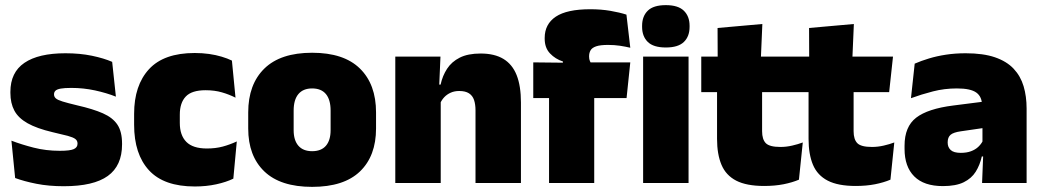

<svg xmlns="http://www.w3.org/2000/svg" viewBox="-20 -713 4060 748"><path d="M228.5 12.5Q170 12.5 122 3Q74 -6.5 39 -19.5L24.5 -165Q63.5 -150 111.2 -137.8Q159 -125.5 213 -125.5Q252.5 -125.5 267.2 -132Q282 -138.5 282 -153V-154Q282 -165 273.5 -171.5Q265 -178 243.8 -183.8Q222.5 -189.5 185 -198Q123.5 -212.5 87.5 -232.8Q51.5 -253 36 -282Q20.5 -311 20.5 -351V-355Q20.5 -431 75.2 -468.2Q130 -505.5 235 -505.5Q291.5 -505.5 338.2 -495.8Q385 -486 417 -472L431.5 -336.5Q395 -351 350 -360.8Q305 -370.5 258 -370.5Q231 -370.5 216.2 -367.8Q201.5 -365 196 -359.5Q190.5 -354 190.5 -346V-345Q190.5 -336 197.5 -329.8Q204.5 -323.5 224 -317.5Q243.5 -311.5 281 -302.5Q342.5 -288.5 381 -271.5Q419.5 -254.5 437.5 -227.2Q455.5 -200 455.5 -153.5V-150.5Q455.5 -67.5 400 -27.5Q344.5 12.5 228.5 12.5Z M739 13.5Q618.5 13.5 560.5 -49.5Q502.5 -112.5 502.5 -227V-269.5Q502.5 -380.5 560.5 -443.5Q618.5 -506.5 738.5 -506.5Q768 -506.5 794.5 -502.8Q821 -499 843.5 -492.2Q866 -485.5 883.5 -477L897.5 -332.5Q873 -345 844.5 -353.2Q816 -361.5 781 -361.5Q727 -361.5 703.8 -337Q680.5 -312.5 680.5 -266.5V-234Q680.5 -186 706 -160.2Q731.5 -134.5 786 -134.5Q820 -134.5 847.8 -142Q875.5 -149.5 902.5 -162L889 -17Q861.5 -3.5 822.5 5Q783.5 13.5 739 13.5Z M1196 15Q1072.5 15 1009.8 -45.2Q947 -105.5 947 -212.5V-275Q947 -384.5 1010 -446Q1073 -507.5 1196 -507.5Q1319.5 -507.5 1382.2 -446Q1445 -384.5 1445 -275V-212.5Q1445 -105.5 1382.5 -45.2Q1320 15 1196 15ZM1196 -124Q1231.5 -124 1249.8 -145.2Q1268 -166.5 1268 -206V-282Q1268 -324.5 1249.8 -346.5Q1231.5 -368.5 1196 -368.5Q1161 -368.5 1142.5 -346.5Q1124 -324.5 1124 -282V-206Q1124 -166.5 1142.5 -145.2Q1161 -124 1196 -124Z M1832.5 0V-283Q1832.5 -306.5 1826.8 -323.5Q1821 -340.5 1807 -349.5Q1793 -358.5 1769 -358.5Q1750.5 -358.5 1736 -352Q1721.5 -345.5 1711.2 -334.8Q1701 -324 1695 -310.5L1668 -383.5H1696.5Q1704 -418 1721.8 -445.2Q1739.5 -472.5 1771.2 -488.5Q1803 -504.5 1852.5 -504.5Q1906.5 -504.5 1941.2 -483.5Q1976 -462.5 1992.8 -420.2Q2009.5 -378 2009.5 -313.5V0ZM1520 0V-492.5H1696L1690.5 -366L1697 -348V0Z M2280 -677Q2321.5 -677 2358 -670.8Q2394.5 -664.5 2420.5 -656L2435.5 -527Q2416.5 -531.5 2395 -534.8Q2373.5 -538 2348.5 -538Q2318.5 -538 2302.5 -532.5Q2286.5 -527 2280.8 -517Q2275 -507 2275 -493.5V-492.5Q2275 -482.5 2278.2 -475Q2281.5 -467.5 2286.5 -460.5L2173 -456.5V-473.5Q2143.5 -483 2122.8 -504.8Q2102 -526.5 2102 -562.5V-565Q2102 -619 2145.2 -648Q2188.5 -677 2280 -677ZM2119 0V-420.5H2295V0ZM2057.5 -331V-470L2197 -468.5L2263 -470H2435.5L2421 -331ZM2485.5 0V-492.5H2662.5V0ZM2574 -528Q2525.5 -528 2503.5 -549.8Q2481.5 -571.5 2481.5 -608.5V-612.5Q2481.5 -649.5 2503.5 -671.2Q2525.5 -693 2574 -693Q2622 -693 2644.2 -671.2Q2666.5 -649.5 2666.5 -612.5V-608.5Q2666.5 -571 2644.2 -549.5Q2622 -528 2574 -528Z M2957 11.5Q2888.5 11.5 2848.2 -9.2Q2808 -30 2790.8 -71Q2773.5 -112 2773.5 -172V-436H2949V-202Q2949 -170 2963.5 -155.2Q2978 -140.5 3020.5 -140.5Q3043.5 -140.5 3066.2 -145.8Q3089 -151 3107.5 -158L3092.5 -13Q3066.5 -2 3032.5 4.8Q2998.5 11.5 2957 11.5ZM2712 -354V-492.5H3102.5L3087.5 -354ZM2776 -480.5 2775.5 -604 2950 -619.5 2944 -480.5Z M3313.5 11.5Q3245 11.5 3204.8 -9.2Q3164.5 -30 3147.2 -71Q3130 -112 3130 -172V-436H3305.5V-202Q3305.5 -170 3320 -155.2Q3334.5 -140.5 3377 -140.5Q3400 -140.5 3422.8 -145.8Q3445.5 -151 3464 -158L3449 -13Q3423 -2 3389 4.8Q3355 11.5 3313.5 11.5ZM3068.5 -354V-492.5H3459L3444 -354ZM3132.5 -480.5 3132 -604 3306.5 -619.5 3300.5 -480.5Z M3806 0 3811 -126 3807.5 -130.5V-283.5L3806 -301.5Q3806 -336 3783.8 -352.2Q3761.5 -368.5 3708 -368.5Q3659.5 -368.5 3614.8 -357Q3570 -345.5 3529 -330.5L3543.5 -465Q3568.5 -476 3599 -485.2Q3629.5 -494.5 3665.5 -500Q3701.5 -505.5 3742 -505.5Q3810.5 -505.5 3856.2 -489.8Q3902 -474 3929 -445.2Q3956 -416.5 3967.8 -377Q3979.5 -337.5 3979.5 -290V0ZM3653.5 12Q3579.5 12 3541.8 -25.8Q3504 -63.5 3504 -133V-145.5Q3504 -219.5 3549.2 -254.5Q3594.5 -289.5 3694 -302L3819.5 -318L3830 -217L3723.5 -201.5Q3694.5 -197.5 3683.2 -187.8Q3672 -178 3672 -159V-157Q3672 -139.5 3683.8 -128.5Q3695.5 -117.5 3723 -117.5Q3746 -117.5 3762.8 -123.8Q3779.5 -130 3790.8 -140.5Q3802 -151 3808.5 -163.5L3833.5 -103.5H3805Q3797.5 -70 3781.2 -44Q3765 -18 3734.5 -3Q3704 12 3653.5 12Z"/></svg>

Font: Anek Latin Medium ExtraBold
Style: Regular
Weight: 800
Version: Version 1.003